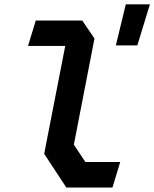

<svg xmlns="http://www.w3.org/2000/svg" viewBox="-20 -859 707 880"><path d="M284 0.5H495.5L531 -116.5H371.5L318.5 -196L413 -682.5L357 -765H144L108.5 -648.5H279L182.5 -154ZM511 -651H609.5L667 -839H556.5Z"/></svg>

Font: Monaspace Krypton SemiBold
Style: Italic
Weight: 600
Italic angle: -11°
Designer: Riley Cran & the Lettermatic Team
Foundry: Lettermatic
Version: Version 1.101 (Monaspace Krypton)